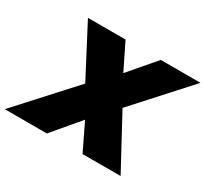

<svg xmlns="http://www.w3.org/2000/svg" viewBox="-206 -907 1190 1114"><g transform="rotate(30 389.5 -350.0)"><path d="M-64 0 266 -362 89 -700H341L427 -525L577 -700H843L524 -348L712 0H457L370 -180L218 0Z"/></g></svg>

Font: Montserrat Black
Style: Italic
Weight: 900
Italic angle: -11.3°
Designer: Julieta Ulanovsky
Foundry: Julieta Ulanovsky
Version: Version 9.000; ttfautohint (v1.8.4.7-5d5b)